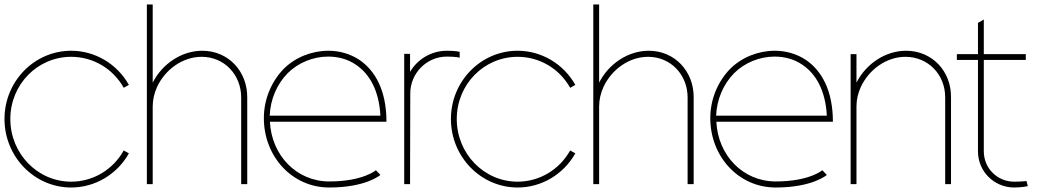

<svg xmlns="http://www.w3.org/2000/svg" viewBox="-25 -820 4676 855"><path d="M549 -442C496 -536 398 -594 292 -594C128 -594 -5 -458 -5 -290C-5 -122 128 15 292 15C398 15 496 -43 549 -137L526 -150C478 -64 389 -11 292 -11C142 -11 21 -136 21 -290C21 -444 142 -567 292 -567C389 -567 478 -515 526 -429Z M655 -452V-800H629V0H655V-346C655 -376 662 -405 674 -432C710 -510 788 -567 873 -567C974 -567 1049 -487 1049 -386V0H1076V-386C1077 -502 992 -594 876 -594C783 -594 697 -535 655 -452Z M1238 -513C1182 -455 1150 -376 1150 -294C1150 -123 1276 15 1441 15C1606 15 1669 -41 1669 -41L1649 -62C1649 -62 1592 -12 1441 -12C1295 -12 1184 -129 1177 -278H1696C1696 -418 1645 -506 1576 -553C1534 -581 1486 -594 1437 -594C1364 -594 1290 -565 1238 -513ZM1669 -305H1176C1179 -376 1207 -444 1256 -494C1303 -541 1370 -568 1436 -568C1480 -568 1524 -557 1561 -531C1620 -491 1663 -418 1669 -305Z M1801 -500V-580H1775V0H1801L1802 -404C1802 -494 1875 -568 1965 -568C2008 -568 2022 -563 2022 -563V-589C2022 -589 2008 -594 1965 -594C1895 -594 1834 -556 1801 -500Z M2537 -442C2484 -536 2386 -594 2280 -594C2116 -594 1983 -458 1983 -290C1983 -122 2116 15 2280 15C2386 15 2484 -43 2537 -137L2514 -150C2466 -64 2377 -11 2280 -11C2130 -11 2009 -136 2009 -290C2009 -444 2130 -567 2280 -567C2377 -567 2466 -515 2514 -429Z M2643 -452V-800H2617V0H2643V-346C2643 -376 2650 -405 2662 -432C2698 -510 2776 -567 2861 -567C2962 -567 3037 -487 3037 -386V0H3064V-386C3065 -502 2980 -594 2864 -594C2771 -594 2685 -535 2643 -452Z M3226 -513C3170 -455 3138 -376 3138 -294C3138 -123 3264 15 3429 15C3594 15 3657 -41 3657 -41L3637 -62C3637 -62 3580 -12 3429 -12C3283 -12 3172 -129 3165 -278H3684C3684 -418 3633 -506 3564 -553C3522 -581 3474 -594 3425 -594C3352 -594 3278 -565 3226 -513ZM3657 -305H3164C3167 -376 3195 -444 3244 -494C3291 -541 3358 -568 3424 -568C3468 -568 3512 -557 3549 -531C3608 -491 3651 -418 3657 -305Z M3789 -452V-579H3763V0H3789V-347C3789 -377 3796 -405 3808 -432C3844 -510 3922 -567 4007 -567C4108 -567 4184 -488 4184 -387V0H4210V-387C4211 -503 4126 -594 4010 -594C3917 -594 3831 -535 3789 -452Z M4356 -579V-733L4330 -718V-579H4236V-553H4330V-146C4330 -57 4401 14 4490 15C4525 15 4552 9 4552 9L4546 -14C4546 -14 4529 -11 4491 -11C4416 -11 4356 -71 4356 -146V-553H4543V-579Z"/></svg>

Font: MintSans
Style: ExtraLight
Weight: 200
Version: Version 1.0